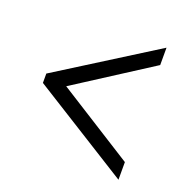

<svg xmlns="http://www.w3.org/2000/svg" viewBox="-96 -695 657 675"><g transform="rotate(20 232.5 -358.0)"><path d="M416 -111 50 -340V-375L416 -605V-540L131 -357L416 -177Z"/></g></svg>

Font: Noto Serif Khmer Condensed
Style: Regular
Weight: 400
Width: 3
Designer: Danh Hong and the Monotype Design Team
Foundry: Monotype Imaging Inc.
Version: Version 2.004